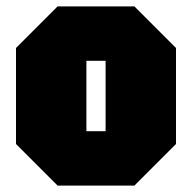

<svg xmlns="http://www.w3.org/2000/svg" viewBox="-20 -580 600 600"><path d="M30 -130V-430L160 -560H400L530 -430V-130L400 0H160ZM250 -170H310V-390H250Z"/></svg>

Font: Tektur Condensed Black
Style: Regular
Weight: 900
Width: 3
Designer: Adam Jagosz
Foundry: Adam Jagosz
Version: Version 1.005;gftools[0.9.30]